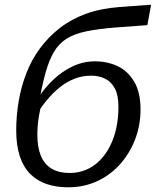

<svg xmlns="http://www.w3.org/2000/svg" viewBox="-20 -785 663 817"><path d="M368 -463Q330 -463 297 -450Q264 -437 235 -414Q206 -391 179.5 -359Q153 -327 129 -288L141 -367Q170 -411 207.5 -446.5Q245 -482 290 -503Q335 -524 384 -524Q437 -524 480.5 -503.5Q524 -483 551 -437.5Q578 -392 578 -319Q578 -253 555.5 -193.5Q533 -134 492 -87.5Q451 -41 394.5 -14.5Q338 12 270 12Q219 12 178 -2Q137 -16 108 -45.5Q79 -75 64 -121Q49 -167 49 -230Q49 -293 59.5 -354.5Q70 -416 92 -473Q114 -530 149.5 -578.5Q185 -627 233.5 -665Q282 -703 345 -726Q408 -749 487 -755L623 -765L607 -678L471 -668Q397 -662 346.5 -651.5Q296 -641 263.5 -620.5Q231 -600 210 -565Q189 -530 174 -476Q159 -422 145 -345H157Q150 -316 146 -293Q142 -270 140.5 -250.5Q139 -231 139 -211Q139 -159 153.5 -123Q168 -87 198.5 -68Q229 -49 277 -49Q315 -49 347.5 -63Q380 -77 405.5 -103Q431 -129 448.5 -164Q466 -199 475 -241Q484 -283 484 -330Q484 -380 468.5 -409Q453 -438 426.5 -450.5Q400 -463 368 -463Z"/></svg>

Font: Roboto Serif
Style: Italic
Weight: 400
Italic angle: -10°
Designer: Greg Gazdowicz
Foundry: Commercial Type
Version: Version 1.008